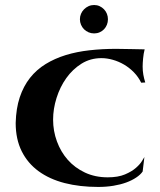

<svg xmlns="http://www.w3.org/2000/svg" viewBox="-20 -720 631 759"><path d="M554.2 -394 538.1 -393.1Q526.9 -416 509.3 -434.1Q491.7 -452.1 470.5 -464.6Q449.2 -477.1 426 -483.6Q402.8 -490.2 380.9 -490.2Q337.4 -490.2 302.2 -468.3Q267.1 -446.3 242.2 -411.4Q217.3 -376.5 203.6 -333Q189.9 -289.6 189.9 -247.1Q189.9 -202.1 205.1 -160.9Q220.2 -119.6 248 -88.1Q275.9 -56.6 315.9 -37.8Q356 -19 405.8 -19Q446.8 -19 473.9 -30.5Q501 -42 517.3 -56.4Q533.7 -70.8 541.3 -83.5Q548.8 -96.2 550.8 -99.1L543.9 -42Q535.2 -29.3 518.3 -18.1Q501.5 -6.8 478.8 1.5Q456.1 9.8 428 14.4Q399.9 19 368.2 19Q295.4 19 235.6 3.7Q175.8 -11.7 132.6 -43.2Q89.4 -74.7 65.7 -122.3Q42 -169.9 42 -233.9Q43.5 -291.5 58.1 -335.4Q72.8 -379.4 98.6 -412.1Q124.5 -444.8 160.4 -466.8Q196.3 -488.8 239.7 -502.2Q283.2 -515.6 333.7 -521.2Q384.3 -526.9 439 -526.9Q475.1 -526.9 502.2 -525.9Q529.3 -524.9 551.8 -524.9Q547.4 -507.8 545.7 -488.8Q543.9 -469.7 543.9 -457Q543.9 -439.9 546.6 -424.8Q549.3 -409.7 554.2 -394ZM406.7 -644Q406.7 -632.3 402.6 -622.1Q398.4 -611.8 391.1 -604.2Q383.8 -596.7 373.8 -592.3Q363.8 -587.9 352.1 -587.9Q340.3 -587.9 330.1 -592.3Q319.8 -596.7 312.3 -604.2Q304.7 -611.8 300.3 -622.1Q295.9 -632.3 295.9 -644Q295.9 -655.3 300.3 -665.5Q304.7 -675.8 312.3 -683.3Q319.8 -690.9 330.1 -695.6Q340.3 -700.2 352.1 -700.2Q363.8 -700.2 373.8 -695.6Q383.8 -690.9 391.1 -683.3Q398.4 -675.8 402.6 -665.5Q406.7 -655.3 406.7 -644Z"/></svg>

Font: Uncial Antiqua
Style: Regular
Weight: 400
Version: Version 1.000